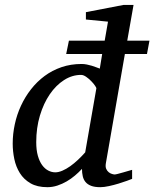

<svg xmlns="http://www.w3.org/2000/svg" viewBox="-20 -757 634 789"><path d="M584 -535.2H493.2L415 -85.9Q412.6 -71.8 416.5 -63Q420.4 -54.2 427 -49.1Q433.6 -43.9 440.7 -42Q447.8 -40 451.2 -40Q454.6 -40 465.1 -42.7Q475.6 -45.4 487.3 -48.8Q499 -52.2 509.3 -55.2L522.9 -59.1V-22Q517.1 -19.5 501.5 -13.9Q485.8 -8.3 466.8 -2.4Q447.8 3.4 427.5 7.8Q407.2 12.2 392.1 12.2Q369.1 12.2 354.5 6.6Q339.8 1 331.5 -9Q323.2 -19 320.1 -32.7Q316.9 -46.4 316.9 -63Q303.7 -48.8 287.8 -35.4Q272 -22 253.9 -11.5Q235.8 -1 215.8 5.6Q195.8 12.2 174.8 12.2Q132.8 12.2 105.2 -3.9Q77.6 -20 61.5 -45.9Q45.4 -71.8 38.8 -103.5Q32.2 -135.3 32.2 -167Q32.2 -206.5 40.8 -246.3Q49.3 -286.1 66.2 -322.5Q83 -358.9 107.4 -390.1Q131.8 -421.4 163.1 -444.6Q194.3 -467.8 232.7 -481Q271 -494.1 314.9 -494.1Q326.2 -494.1 336.9 -491.9Q347.7 -489.7 357.4 -486.8Q367.2 -483.9 375.5 -480.5Q383.8 -477.1 390.1 -475.1L399.9 -535.2H252L263.2 -589.8H410.2L423.8 -668L333 -676.8V-707L487.8 -736.8H528.8L502.9 -589.8H594.2ZM376 -394Q376.5 -396 370.4 -405Q364.3 -414.1 354.7 -423.8Q345.2 -433.6 334 -441.4Q322.8 -449.2 313 -449.2Q276.4 -449.2 243.2 -428Q210 -406.7 184.6 -369.6Q159.2 -332.5 144 -282Q128.9 -231.4 128.9 -172.9Q128.9 -140.6 135.5 -117.2Q142.1 -93.8 153.1 -78.6Q164.1 -63.5 178.2 -56.2Q192.4 -48.8 207 -48.8Q220.7 -48.8 236.6 -55.7Q252.4 -62.5 268.6 -74Q284.7 -85.4 300.5 -100.3Q316.4 -115.2 330.1 -130.9Z"/></svg>

Font: Charis SIL Phon
Style: Italic
Weight: 400
Italic angle: -11°
Foundry: SIL International
Version: Version 5.000